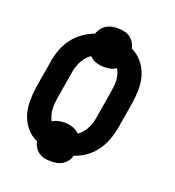

<svg xmlns="http://www.w3.org/2000/svg" viewBox="-117 -663 734 807"><g transform="rotate(20 250.0 -260.0)"><path d="M200 51Q185 51 170.5 48Q156 45 145 37Q134 29 126.5 17Q119 5 116 -9Q88 -21 68.5 -44.5Q49 -68 40 -97Q31 -126 31 -158Q31 -190 36 -222L56 -342Q60 -370 70 -397Q80 -424 97.5 -448Q115 -472 139.5 -489.5Q164 -507 191 -517Q195 -529 203.5 -540.5Q212 -552 223.5 -559Q235 -566 248 -568.5Q261 -571 274 -571Q289 -571 303 -568Q317 -565 328.5 -557Q340 -549 347.5 -537Q355 -525 358 -511Q385 -498 404.5 -475Q424 -452 433.5 -423Q443 -394 443 -362Q443 -330 438 -298L418 -178Q413 -150 403 -123Q393 -96 376 -72Q359 -48 334.5 -30.5Q310 -13 282 -4Q279 9 270.5 20.5Q262 32 250.5 39Q239 46 225.5 48.5Q212 51 200 51ZM266 -97Q278 -105 287 -116Q296 -127 302.5 -139.5Q309 -152 312.5 -165Q316 -178 318 -192L338 -312Q340 -325 341.5 -338Q343 -351 342 -364Q341 -377 337.5 -389.5Q334 -402 327 -412Q315 -404 301.5 -401Q288 -398 274 -398Q255 -398 237 -404Q219 -410 208 -423Q196 -415 187 -404Q178 -393 171.5 -380.5Q165 -368 161 -355Q157 -342 155 -328L135 -208Q133 -195 132 -182Q131 -169 132 -156Q133 -143 136.5 -130.5Q140 -118 146 -108Q158 -116 172 -119Q186 -122 200 -122Q219 -122 236.5 -116Q254 -110 266 -97Z"/></g></svg>

Font: Iosevka Gothic
Style: Bold Italic
Weight: 700
Italic angle: -9°
Monospace: yes
Designer: Belleve Invis
Foundry: Belleve Invis
Version: Version 15.5.1; ttfautohint (v1.8.4)